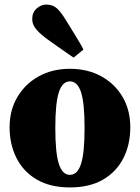

<svg xmlns="http://www.w3.org/2000/svg" viewBox="-20 -804 612 840"><path d="M286 16Q200 16 141 -18.5Q82 -53 52 -113Q22 -173 22 -247Q22 -322 56 -379.5Q90 -437 149.5 -470Q209 -503 286 -503Q363 -503 422.5 -470.5Q482 -438 516 -380.5Q550 -323 550 -247Q550 -171 519.5 -111.5Q489 -52 430.5 -18Q372 16 286 16ZM286 -39Q319 -39 334.5 -87Q350 -135 350 -244Q350 -353 334.5 -400.5Q319 -448 286 -448Q253 -448 237.5 -400.5Q222 -353 222 -244Q222 -135 237.5 -87Q253 -39 286 -39ZM345 -587 302 -552Q292 -559 280 -567Q268 -575 248.5 -589Q229 -603 196 -626Q163 -649 142 -671.5Q121 -694 121 -721Q121 -750 140.5 -767Q160 -784 182 -784Q211 -784 229.5 -767Q248 -750 270 -713Q294 -675 308 -651.5Q322 -628 330.5 -614Q339 -600 345 -587Z"/></svg>

Font: Source Serif Pro Black
Style: Regular
Weight: 900
Designer: Frank Grießhammer
Foundry: Adobe Systems Incorporated
Version: Version 3.001;hotconv 1.0.111;makeotfexe 2.5.65597